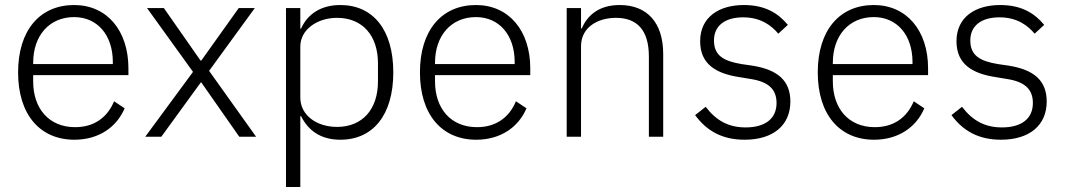

<svg xmlns="http://www.w3.org/2000/svg" viewBox="-20 -544 4242 764"><path d="M276 12C373 12 444 -38 476 -113L434 -141C406 -74 352 -38 279 -38C174 -38 112 -113 112 -220V-245H491V-272C491 -422 406 -524 275 -524C139 -524 52 -424 52 -256C52 -88 139 12 276 12ZM275 -476C367 -476 429 -405 429 -297V-289H112V-294C112 -402 176 -476 275 -476Z M558 0H622L779 -216H781L932 0H999L812 -262L994 -512H930L781 -303H778L632 -512H565L748 -258Z M1118 200H1175V-82H1178C1206 -25 1256 12 1334 12C1465 12 1545 -87 1545 -256C1545 -425 1465 -524 1334 -524C1256 -524 1203 -487 1178 -430H1175V-512H1118ZM1321 -39C1242 -39 1175 -84 1175 -156V-359C1175 -426 1242 -473 1321 -473C1423 -473 1484 -402 1484 -292V-220C1484 -110 1423 -39 1321 -39Z M1875 12C1972 12 2043 -38 2075 -113L2033 -141C2005 -74 1951 -38 1878 -38C1773 -38 1711 -113 1711 -220V-245H2090V-272C2090 -422 2005 -524 1874 -524C1738 -524 1651 -424 1651 -256C1651 -88 1738 12 1875 12ZM1874 -476C1966 -476 2028 -405 2028 -297V-289H1711V-294C1711 -402 1775 -476 1874 -476Z M2292 0V-360C2292 -436 2359 -473 2431 -473C2516 -473 2562 -423 2562 -319V0H2619V-329C2619 -454 2555 -524 2446 -524C2364 -524 2318 -484 2295 -431H2292V-512H2235V0Z M2943 12C3056 12 3125 -45 3125 -140C3125 -222 3076 -267 2972 -283L2931 -289C2858 -301 2821 -324 2821 -383C2821 -441 2864 -475 2937 -475C3008 -475 3050 -442 3077 -410L3115 -445C3077 -491 3025 -524 2940 -524C2841 -524 2766 -476 2766 -380C2766 -288 2830 -251 2923 -237L2965 -230C3039 -219 3070 -188 3070 -134C3070 -72 3025 -37 2947 -37C2879 -37 2830 -64 2788 -119L2746 -86C2792 -23 2854 12 2943 12Z M3458 12C3555 12 3626 -38 3658 -113L3616 -141C3588 -74 3534 -38 3461 -38C3356 -38 3294 -113 3294 -220V-245H3673V-272C3673 -422 3588 -524 3457 -524C3321 -524 3234 -424 3234 -256C3234 -88 3321 12 3458 12ZM3457 -476C3549 -476 3611 -405 3611 -297V-289H3294V-294C3294 -402 3358 -476 3457 -476Z M3963 12C4076 12 4145 -45 4145 -140C4145 -222 4096 -267 3992 -283L3951 -289C3878 -301 3841 -324 3841 -383C3841 -441 3884 -475 3957 -475C4028 -475 4070 -442 4097 -410L4135 -445C4097 -491 4045 -524 3960 -524C3861 -524 3786 -476 3786 -380C3786 -288 3850 -251 3943 -237L3985 -230C4059 -219 4090 -188 4090 -134C4090 -72 4045 -37 3967 -37C3899 -37 3850 -64 3808 -119L3766 -86C3812 -23 3874 12 3963 12Z"/></svg>

Font: IBM Plex Thai Looped Light
Style: Regular
Weight: 300
Designer: Mike Abbink, Paul van der Laan, Pieter van Rosmalen, Ben Mitchell, Mark Frömberg
Foundry: Bold Monday
Version: Version 1.0